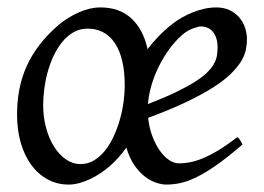

<svg xmlns="http://www.w3.org/2000/svg" viewBox="-20 -477 711 517"><path d="M469.2 -381.8Q452.6 -367.2 437 -346.2Q421.4 -325.2 408.9 -300.5Q396.5 -275.9 388.4 -249.3Q380.4 -222.7 378.4 -196.8Q421.4 -213.4 451.9 -228Q482.4 -242.7 503.2 -255.6Q523.9 -268.6 536.4 -280.5Q548.8 -292.5 555.4 -304Q562 -315.4 564 -326.7Q565.9 -337.9 565.9 -349.1Q565.9 -364.3 562 -375.2Q558.1 -386.2 552 -392.8Q545.9 -399.4 537.8 -402.6Q529.8 -405.8 521 -405.8Q514.2 -405.8 498.8 -400.1Q483.4 -394.5 469.2 -381.8ZM315.9 -246.1Q315.9 -320.8 289.6 -360.4Q263.2 -399.9 215.8 -399.9Q195.3 -399.9 178.5 -390.4Q161.6 -380.9 148.4 -365Q135.3 -349.1 125.2 -328.4Q115.2 -307.6 108.9 -284.9Q102.5 -262.2 99.4 -238.8Q96.2 -215.3 96.2 -194.8Q96.2 -162.1 104 -133.1Q111.8 -104 125.5 -82.3Q139.2 -60.5 157.5 -47.9Q175.8 -35.2 196.8 -35.2Q216.8 -35.2 233.4 -45.2Q250 -55.2 263.2 -72Q276.4 -88.9 286.4 -110.6Q296.4 -132.3 303 -155.8Q309.6 -179.2 312.7 -202.6Q315.9 -226.1 315.9 -246.1ZM645 -371.1Q645 -357.4 641.8 -342.3Q638.7 -327.1 628.7 -311Q618.7 -294.9 600.6 -277.3Q582.5 -259.8 553 -241Q523.4 -222.2 480.7 -201.9Q438 -181.6 378.9 -159.7Q381.8 -132.3 390.4 -109.9Q398.9 -87.4 410.4 -71.3Q421.9 -55.2 435.3 -46.1Q448.7 -37.1 461.9 -37.1Q472.7 -37.1 487.3 -39.3Q502 -41.5 521.2 -48.8Q540.5 -56.2 564.7 -70.3Q588.9 -84.5 619.1 -107.9Q623.5 -105 627.4 -98.4Q631.3 -91.8 632.8 -87.9Q592.8 -53.2 562.3 -32Q531.7 -10.7 507.8 0.7Q483.9 12.2 464.8 16.1Q445.8 20 428.2 20Q415 20 399.4 14.6Q383.8 9.3 368.7 -2.7Q353.5 -14.6 340.8 -33.7Q328.1 -52.7 320.3 -79.6Q300.8 -52.2 276.9 -30.8Q264.6 -20 250.7 -10.7Q236.8 -1.5 222.2 5.4Q207.5 12.2 193.1 16.1Q178.7 20 165 20Q133.3 20 107.4 5.6Q81.5 -8.8 63.5 -33.9Q45.4 -59.1 35.6 -93.5Q25.9 -127.9 25.9 -168Q25.9 -203.1 32 -235.6Q38.1 -268.1 51.5 -298.1Q64.9 -328.1 86.4 -356.2Q107.9 -384.3 138.2 -410.2Q162.1 -430.2 192.1 -443.6Q222.2 -457 250 -457Q301.8 -457 333.7 -427.5Q365.7 -397.9 377.4 -344.7Q391.6 -363.3 408.2 -380.4Q424.8 -397.5 444.8 -413.1Q456.1 -421.9 470.2 -429.9Q484.4 -438 499.8 -444.1Q515.1 -450.2 531 -453.6Q546.9 -457 562 -457Q583 -457 598.6 -449.5Q614.3 -441.9 624.5 -429.7Q634.8 -417.5 639.9 -402.1Q645 -386.7 645 -371.1Z"/></svg>

Font: Gentium Plus Eur
Style: Italic
Weight: 400
Italic angle: -8°
Designer: J. Victor Gaultney, Annie Olsen, Iska Routamaa, Becca Hirsbrunner
Foundry: SIL International
Version: Version 5.000